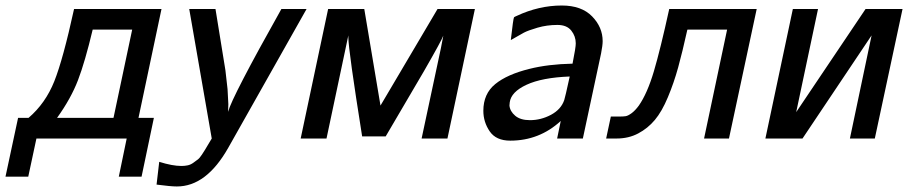

<svg xmlns="http://www.w3.org/2000/svg" viewBox="-20 -505 3311 700"><path d="M0 139.2 45.9 -75.2H84Q146 -128.4 178 -208.7Q210 -289.1 250 -472.2H568.8L484.9 -75.2H541L496.1 139.2H413.1L441.9 0H112.8L83 139.2ZM188 -75.2H393.1L394 -76.2L461.9 -397H317.9Q290 -279.8 264.4 -212.9Q238.8 -146 188 -75.2Z M550.8 168 560.5 85Q608.4 100.1 641.6 100.1Q653.8 100.1 664.8 97.7Q675.8 95.2 685.3 88.1Q694.8 81.1 701.2 76.4Q707.5 71.8 716.1 58.8Q724.6 45.9 727.5 41Q730.5 36.1 740 20Q749.5 3.9 752 0L669.9 -472.2H765.6L801.8 -249L809.6 -180.2L812.5 -125L811.5 -97.2Q825.7 -151.4 1005.9 -472.2H1097.7L812.5 33.2Q732.4 175.3 624.5 174.8Q602.5 174.8 550.8 168Z M1076.2 0 1176.3 -472.2H1308.1L1367.2 -120.1L1575.2 -472.2H1711.4L1611.3 0H1517.1L1587.4 -329.1L1596.2 -375Q1590.3 -357.9 1525.4 -245.1L1386.2 -7.8H1300.3Q1250.5 -320.8 1250 -368.2V-376L1170.4 0Z M1742.2 -101.1Q1742.2 -163.1 1785.6 -198.5Q1829.1 -233.9 1910.2 -253.9Q1978 -271 2067.4 -272.9Q2079.6 -334 2079.1 -347.2Q2079.1 -373 2062.7 -393.6Q2046.4 -414.1 2012.2 -414.1Q1974.1 -414.1 1939.7 -404.1Q1905.3 -394 1890.1 -386Q1875 -377.9 1842.3 -358.9Q1851.1 -437 1854 -441.9Q1856 -443.8 1863.3 -446.8Q1944.3 -484.9 2028.3 -484.9Q2100.1 -484.9 2138.7 -445.3Q2177.2 -405.8 2177.2 -355Q2177.2 -339.8 2171.4 -310.1L2105 0H2011.2L2024.4 -64Q1946.3 7.8 1840.3 7.8Q1788.6 7.8 1765.4 -26.1Q1742.2 -60.1 1742.2 -101.1ZM1837.4 -120.1Q1839.4 -99.1 1858.4 -83Q1877.4 -66.9 1912.1 -66.9Q1952.1 -66.9 1988.8 -86.4Q2025.4 -106 2037.1 -140.1Q2040 -147.9 2057.1 -226.1Q1956.1 -222.2 1899.7 -196Q1843.3 -169.9 1838.4 -131.8Z M2189.9 0 2207 -80.1H2239.7Q2252.9 -80.1 2261.5 -81.5Q2270 -83 2283 -92.5Q2295.9 -102.1 2309.1 -120.1Q2339.8 -164.1 2363.8 -244.6Q2387.7 -325.2 2419.9 -472.2H2738.8L2637.7 0H2546.9L2630.9 -397H2486.8L2485.8 -396Q2467.8 -314.9 2452.4 -259Q2437 -203.1 2415 -150.6Q2393.1 -98.1 2367.4 -67.6Q2341.8 -37.1 2306.9 -18.6Q2272 0 2228 0Z M2770.5 0 2870.6 -472.2H2962.4L2882.8 -96.2L3135.7 -472.2H3270.5L3169.4 0H3078.6L3157.7 -376L2905.8 0Z"/></svg>

Font: CMU Bright
Style: SemiBoldOblique
Weight: 600
Italic angle: -12°
Version: Version 0.7.0